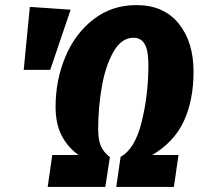

<svg xmlns="http://www.w3.org/2000/svg" viewBox="-20 -733 781 753"><path d="M739 -452Q739 -340 701 -258Q663 -176 577 -125H680L662 0H436L453 -118Q509 -148 535.5 -254.5Q562 -361 562 -479Q562 -535 547.5 -560Q533 -585 504 -585Q456 -585 424.5 -529Q393 -473 379 -391Q365 -309 365 -228Q365 -185 375.5 -160.5Q386 -136 411 -117L393 0H167L185 -125H288Q244 -157 221 -203Q198 -249 198 -314Q198 -419 236.5 -510.5Q275 -602 347 -657.5Q419 -713 515 -713Q622 -713 680.5 -641Q739 -569 739 -452ZM97 -706 257 -695 177 -459H73Z"/></svg>

Font: Fira Sans Extra Condensed ExtraBold
Style: Italic
Weight: 800
Width: 3
Italic angle: -8°
Designer: Carrois Corporate & Edenspiekermann AG
Foundry: Carrois Corporate GbR & Edenspiekermann AG
Version: Version 4.203